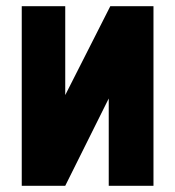

<svg xmlns="http://www.w3.org/2000/svg" viewBox="-20 -598 563 618"><path d="M50 0V-578H190V-292L335 -578H474V0H330V-281L190 0Z"/></svg>

Font: Oswald Heavy
Style: Regular
Weight: 400
Designer: Vernon Adams
Foundry: Vernon Adams
Version: Version 4.101